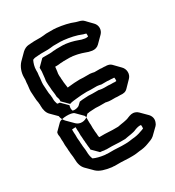

<svg xmlns="http://www.w3.org/2000/svg" viewBox="-177 -812 865 948"><g transform="rotate(-30 255.0 -338.5)"><path d="M114 -497V-506L116 -518C117 -530 119 -544 120 -556V-577L155 -612C158 -613 160 -613 163 -613H199C206 -613 214 -614 221 -615C226 -615 232 -615 238 -616H269C274 -616 278 -616 283 -615C287 -615 291 -615 295 -614L307 -612L317 -610C322 -609 328 -607 336 -605L351 -600C364 -595 373 -592 387 -590C393 -589 398 -590 404 -591C405 -596 405 -602 404 -608C401 -609 398 -610 394 -611C392 -611 390 -612 387 -613C358 -625 325 -632 289 -636C284 -636 280 -636 276 -637H232C220 -636 210 -634 199 -634H160C153 -633 148 -633 143 -633C139 -632 135 -632 130 -632C124 -632 119 -630 112 -627C105 -613 99 -594 99 -575V-561L97 -545C97 -529 93 -514 93 -497C93 -489 95 -472 95 -463C95 -452 97 -440 99 -430C99 -427 99 -423 100 -420V-411C100 -400 102 -391 106 -380C109 -379 115 -378 120 -378L155 -343C151 -332 151 -322 155 -312C167 -309 180 -311 191 -317L208 -333C214 -334 219 -334 224 -335C234 -335 249 -337 260 -337L280 -336H315C317 -336 319 -336 320 -335C329 -333 337 -332 346 -332H370C377 -331 383 -331 388 -331H397C404 -330 408 -330 415 -331C416 -335 416 -344 415 -350C415 -350 412 -351 411 -351H405C400 -352 394 -352 388 -352C385 -352 381 -352 376 -353H343C336 -355 328 -356 320 -357H283L262 -358C241 -358 219 -356 201 -354L183 -352C176 -351 168 -350 161 -347L126 -382C128 -393 124 -402 121 -411C121 -433 116 -447 116 -467C115 -474 114 -490 114 -497ZM260 -267C249 -267 234 -265 224 -265C220 -264 215 -263 211 -263L201 -253C184 -236 153 -234 135 -252L99 -288C91 -296 83 -311 82 -323L49 -356C35 -369 30 -390 30 -411V-420C29 -423 29 -427 29 -430C27 -440 25 -452 25 -463C25 -472 23 -489 23 -497C23 -514 27 -529 27 -545L29 -561V-575C29 -603 40 -631 57 -649L92 -684L93 -685C104 -695 116 -701 130 -702C135 -702 139 -702 143 -703C148 -703 153 -703 160 -704H199C210 -704 220 -706 232 -707H276C280 -706 284 -706 289 -706C325 -702 358 -695 387 -683C403 -678 417 -677 427 -667L462 -631C480 -613 479 -585 462 -568L427 -533L426 -532C416 -522 402 -518 387 -520C373 -522 364 -525 351 -530L336 -535C328 -537 322 -539 317 -540L307 -542L295 -544C291 -545 287 -545 283 -545C278 -546 274 -546 269 -546H238C232 -545 226 -545 221 -545C214 -544 206 -543 199 -543H189C188 -534 187 -526 186 -518L184 -506V-497C184 -494 184 -490 185 -485C185 -478 185 -472 186 -467C186 -452 190 -437 191 -423L201 -424C219 -426 241 -428 262 -428L283 -427H320C328 -426 336 -425 343 -423H376C381 -422 385 -422 388 -422C394 -422 400 -422 405 -421H411C422 -420 431 -417 438 -410L473 -374C490 -357 492 -327 474 -309L439 -273C428 -261 414 -259 397 -261H388C383 -261 377 -261 370 -262H346C337 -262 329 -263 320 -265C319 -266 317 -266 315 -266H280ZM131 -152C131 -147 131 -143 132 -139C132 -130 134 -117 135 -109V-102L170 -67C175 -67 189 -65 192 -64C196 -64 200 -64 205 -63H235C250 -63 263 -61 278 -61H310C332 -66 359 -67 377 -76C388 -80 400 -84 412 -82C413 -77 413 -67 412 -62C405 -59 400 -57 393 -55C378 -49 359 -45 341 -44C326 -42 317 -40 299 -40H278C263 -40 250 -42 235 -42H199C194 -43 189 -43 184 -43C160 -46 139 -51 122 -59C117 -70 114 -85 114 -102C114 -117 110 -131 110 -146C109 -151 109 -156 109 -162L107 -184V-203C106 -211 106 -218 106 -224V-231V-233C112 -234 122 -234 127 -234V-225C127 -220 127 -214 128 -207V-186C130 -175 129 -161 131 -152ZM44 -102C44 -73 51 -53 65 -39L66 -38L101 -3C120 15 149 22 184 27C189 27 194 27 199 28H235C250 28 263 30 278 30H299C317 30 326 28 341 26C359 25 378 21 393 15C409 9 423 5 434 -5L435 -6L471 -41C475 -45 478 -50 480 -56C488 -75 482 -92 471 -104L470 -105L435 -140C430 -145 425 -148 419 -150C403 -156 390 -151 377 -146C359 -137 332 -136 310 -131H278C263 -131 250 -133 235 -133H205C204 -133 204 -134 203 -134C203 -135 202 -138 202 -139C201 -143 201 -147 201 -152C200 -157 200 -163 199 -170C199 -175 199 -181 198 -186V-207C197 -214 197 -220 197 -225V-240C197 -245 197 -249 196 -254C196 -256 195 -259 193 -261L158 -296C144 -309 87 -307 73 -295L72 -294L37 -259C36 -258 35 -256 35 -254L34 -248C34 -243 35 -237 36 -231V-224C36 -218 36 -211 37 -203V-184L39 -162C39 -156 39 -151 40 -146C40 -131 44 -117 44 -102Z"/></g></svg>

Font: Dictator
Style: Chalk
Weight: 500
Version: Version MIL.1277